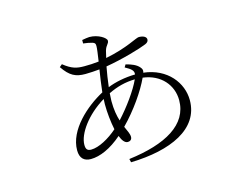

<svg xmlns="http://www.w3.org/2000/svg" viewBox="-88 -711 1177 912"><g transform="rotate(-15 500.0 -255.0)"><path d="M242 -466C276 -416 304 -403 351 -403C374 -403 398 -405 421 -407C415 -372 410 -333 406 -298C322 -253 219 -163 219 -63C219 -24 239 -6 272 -6C317 -6 372 -30 427 -78C436 -54 448 -39 462 -39C472 -39 483 -44 483 -59C483 -74 474 -90 464 -113C527 -177 582 -257 609 -316C697 -305 749 -242 749 -168C749 -48 632 18 448 41L452 58C648 53 798 -13 798 -155C798 -240 734 -325 618 -338C622 -348 620 -356 612 -365C598 -382 574 -391 547 -398L539 -385C568 -369 581 -359 578 -340C527 -339 479 -329 442 -314C446 -347 451 -382 457 -412C541 -426 631 -453 662 -466C674 -471 678 -478 678 -486C678 -498 664 -507 641 -507C627 -507 573 -472 466 -451L474 -485C482 -512 495 -513 495 -529C495 -542 458 -568 414 -568C405 -568 391 -565 378 -563V-546C394 -544 408 -542 421 -538C433 -534 436 -531 436 -518C436 -505 432 -478 427 -444C403 -441 380 -440 356 -440C319 -440 295 -445 255 -477ZM571 -318C549 -269 499 -200 451 -148C443 -173 437 -205 437 -247L439 -285C482 -306 524 -317 571 -318ZM416 -114C375 -78 323 -49 285 -49C266 -49 259 -58 259 -79C259 -133 316 -213 404 -266L403 -240C403 -199 408 -153 416 -114Z"/></g></svg>

Font: Noto Serif CJK SC ExtraLight
Style: Regular
Weight: 200
Designer: Ryoko NISHIZUKA 西塚涼子 (kana & ideographs); Frank Grießhammer (Latin, Greek & Cyrillic); Wenlong ZHANG 张文龙 (bopomofo); San
Foundry: Adobe
Version: Version 2.001;hotconv 1.1.0;makeotfexe 2.6.0